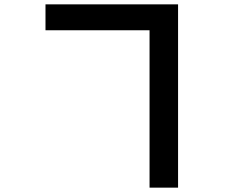

<svg xmlns="http://www.w3.org/2000/svg" viewBox="-20 -807 1040 882"><path d="M667 -668V55H798V-787H189V-668Z"/></svg>

Font: Noto Sans CJK KR Bold
Style: Regular
Weight: 700
Designer: Ryoko NISHIZUKA (kana & ideographs); Paul D. Hunt (Latin, Greek & Cyrillic); Wenlong ZHANG (bopomofo); Sandoll Communica
Foundry: Adobe Systems Incorporated
Version: Version 1.004;PS 1.004;hotconv 1.0.82;makeotf.lib2.5.63406